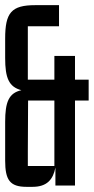

<svg xmlns="http://www.w3.org/2000/svg" viewBox="-20 -720 364 745"><path d="M271 0V-330H324V-411H271V-503H191V-411H88V-618H209V-700H117C24 -700 0 -671 0 -570V-495C0 -418 14 -383 63 -370C14 -359 0 -324 0 -247V-97C0 -22 18 5 83 5H106C162 5 186 -23 195 -70V0ZM89 -330H191V-76H88V-133Z"/></svg>

Font: Queering
Style: Regular
Weight: 400
Designer: Adam Naccarato
Foundry: adamnac
Version: Version 2.000;hotconv 1.0.109;makeotfexe 2.5.65596